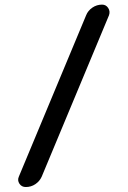

<svg xmlns="http://www.w3.org/2000/svg" viewBox="-20 -750 540 811"><path d="M88.9 40Q71.3 40 62 25.9Q52.7 11.7 59.6 -3.9L343.8 -685.5Q351.6 -705.1 370.1 -717.8Q388.7 -730.5 411.1 -730.5Q427.7 -730.5 437 -716.3Q446.3 -702.1 440.4 -685.5L156.2 -3.9Q147.5 15.6 129.4 27.8Q111.3 40 88.9 40Z"/></svg>

Font: Rounded-X Mgen+ 2m medium
Style: Regular
Weight: 500
Designer: [Source Han Sans]
Ryoko NISHIZUKA  (kana & ideographs); Paul D. Hunt (Latin, Greek & Cyrillic); Wenlong ZHANG  (bopomofo
Version: Version 1.059.20150602